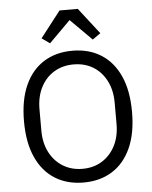

<svg xmlns="http://www.w3.org/2000/svg" viewBox="-62 -986 831 1048"><g transform="rotate(-5 354.0 -461.5)"><path d="M354 12Q264 12 197.5 -29.5Q131 -71 94.5 -151.5Q58 -232 58 -349Q58 -466 94.5 -546.5Q131 -627 197.5 -668.5Q264 -710 354 -710Q444 -710 510.5 -668.5Q577 -627 613.5 -546.5Q650 -466 650 -349Q650 -232 613.5 -151.5Q577 -71 510.5 -29.5Q444 12 354 12ZM354 -63Q415 -63 461 -91.5Q507 -120 533.5 -171Q560 -222 560 -291V-407Q560 -476 533.5 -527.5Q507 -579 461 -607Q415 -635 354 -635Q294 -635 247.5 -607Q201 -579 174.5 -527.5Q148 -476 148 -407V-291Q148 -222 174.5 -171Q201 -120 247.5 -91.5Q294 -63 354 -63ZM304 -935H404L515 -792L471 -761L354 -878L237 -761L193 -792Z"/></g></svg>

Font: IBM Plex Sans
Style: Regular
Weight: 400
Designer: Mike Abbink, Paul van der Laan, Pieter van Rosmalen
Foundry: Bold Monday
Version: Version 3.201